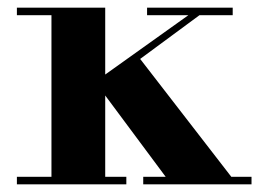

<svg xmlns="http://www.w3.org/2000/svg" viewBox="-20 -480 688 500"><path d="M426 0 227.5 -267 498 -460H526L345 -326.5L597.5 0ZM24 0V-19.5H309V0ZM114 0V-440.5H24V-460H254V0ZM353 0V-19.5H635V0ZM363 -440.5V-460H586V-440.5Z"/></svg>

Font: Bodoni Moda
Style: Bold
Weight: 700
Designer: Owen Earl
Foundry: indestructible type
Version: Version 2.005